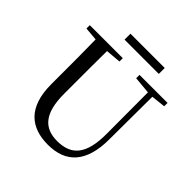

<svg xmlns="http://www.w3.org/2000/svg" viewBox="-228 -1062 1259 1259"><g transform="rotate(45 401.5 -432.0)"><path d="M272 -826H590V-881H272ZM505 -701 625 -690 626 -308C627 -118 562 -43 430 -43C312 -43 243 -110 243 -295V-394C243 -494 243 -594 244 -692L350 -701V-732H44V-701L137 -693C139 -594 139 -493 139 -394V-280C139 -65 246 17 404 17C572 17 663 -82 664 -291L666 -690L765 -701V-732H505Z"/></g></svg>

Font: Noto Serif HK Medium
Style: Regular
Weight: 500
Designer: Ryoko NISHIZUKA 西塚涼子 (kana & ideographs); Frank Grießhammer (Latin, Greek & Cyrillic); Wenlong ZHANG 张文龙 (bopomofo); San
Foundry: Adobe
Version: Version 2.001;hotconv 1.1.0;makeotfexe 2.6.0